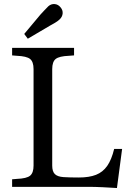

<svg xmlns="http://www.w3.org/2000/svg" viewBox="-20 -941 650 967"><path d="M569 6Q540 4 499 2Q458 0 425 0H41V-38L65 -40Q115 -42 132 -56.5Q149 -71 149 -107V-593Q149 -630 131.5 -644Q114 -658 65 -660L41 -662V-700H353V-662L327 -660Q278 -658 260.5 -644Q243 -630 243 -593V-107Q243 -77 256.5 -64Q270 -51 300 -49Q330 -47 377 -47Q429 -47 463.5 -60.5Q498 -74 520 -105.5Q542 -137 555 -191H595ZM120 -746 102 -770 184 -868Q195 -880 204.5 -890Q214 -900 224 -910Q238 -922 255.5 -920.5Q273 -919 285 -904Q297 -890 295.5 -873Q294 -856 280 -843Q269 -833 257.5 -826.5Q246 -820 232 -812Z"/></svg>

Font: Hedvig Letters Serif
Style: Regular
Weight: 400
Designer: Alexander Örn & Tor Weibull
Foundry: Kanon Foundry
Version: Version 1.000